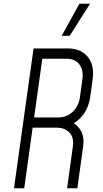

<svg xmlns="http://www.w3.org/2000/svg" viewBox="-20 -1010 554 1030"><path d="M55 0 160 -750H345Q412 -750 449.8 -706.2Q487.5 -662.5 477 -585L464 -490Q457 -438.5 429.8 -399.5Q402.5 -360.5 361 -341L362 -356Q396 -341 414.5 -307.5Q433 -274 426 -225L395 0H340L371 -225Q377.5 -271.5 353 -298.2Q328.5 -325 285 -325H155L110 0ZM163 -380H293Q337.5 -380 370 -410.2Q402.5 -440.5 409 -490L422 -585Q429 -634.5 405.5 -664.8Q382 -695 337 -695H207ZM311 -818 406 -990H463L354 -818Z"/></svg>

Font: Mohave Light
Style: Italic
Weight: 300
Italic angle: -8°
Designer: Gumpita Rahayu
Foundry: Tokotype
Version: Version 2.003